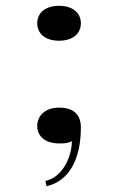

<svg xmlns="http://www.w3.org/2000/svg" viewBox="-20 -478 410 660"><path d="M183 -338C231 -338 258 -363 258 -398C258 -433 231 -458 183 -458C135 -458 108 -433 108 -398C108 -363 135 -338 183 -338ZM136 144 140 162C217 145 258 70 258 -40C258 -86 231 -108 183 -108C135 -108 108 -80 108 -45C108 -10 135 15 183 15C200 15 213 15 227 7C227 62 194 132 136 144Z"/></svg>

Font: Sprat Extended
Style: Regular
Weight: 400
Width: 9
Designer: Ethan Nakache
Foundry: Collletttivo
Version: Version 2.000;Glyphs 3.2 (3217)